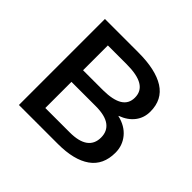

<svg xmlns="http://www.w3.org/2000/svg" viewBox="-131 -681 834 834"><g transform="rotate(45 285.5 -264.0)"><path d="M76.7 0V-528.3H282.7Q388.2 -528.3 444.6 -492.7Q501 -457 501 -383.3Q501 -345.2 479.2 -316.7Q457.5 -288.1 416.5 -272.9V-271.5Q465.8 -259.8 492.9 -226.8Q520 -193.8 520 -149.9Q520 -74.7 467.3 -37.4Q414.6 0 316.4 0ZM167 -232.4V-71.8H316.4Q373 -71.8 401.1 -92.3Q429.2 -112.8 429.2 -152.3Q429.2 -191.4 401.1 -211.9Q373 -232.4 316.4 -232.4ZM167 -303.7H289.6Q350.6 -304.2 380.6 -322.8Q410.6 -341.3 410.6 -378.9Q410.6 -418 378.9 -437Q347.2 -456.1 282.7 -456.1H167Z"/></g></svg>

Font: Roboto Web
Style: Regular
Weight: 400
Designer: Google
Version: Version 1.200310; 2013